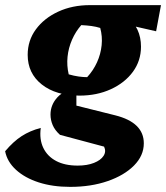

<svg xmlns="http://www.w3.org/2000/svg" viewBox="-68 -524 648 749"><path d="M206 205Q137 205 83 187.5Q29 170 -5.5 138.5Q-40 107 -48 66Q-16 28 16.5 7Q49 -14 91 -25Q85 20 101 53Q117 86 151 104Q185 122 235 122Q272 122 298.5 111.5Q325 101 336 84Q347 67 338 48L166 2Q146 -16 137.5 -36Q129 -56 129 -77Q129 -115 156 -144.5Q183 -174 230 -175V-112L382 -74Q493 -46 493 35Q493 83 455 121.5Q417 160 352 182.5Q287 205 206 205ZM242 -151Q150 -151 95 -194.5Q40 -238 40 -310Q40 -366 72 -409.5Q104 -453 159 -478.5Q214 -504 283 -504Q373 -504 427.5 -459.5Q482 -415 482 -342Q482 -287 450.5 -244Q419 -201 364.5 -176Q310 -151 242 -151ZM272 -223Q296 -249 310.5 -281Q325 -313 328.5 -347.5Q332 -382 323 -415Q307 -420 289 -422.5Q271 -425 249 -426Q227 -401 213 -369Q199 -337 195.5 -302.5Q192 -268 200 -234Q221 -228 239 -225.5Q257 -223 272 -223ZM442 -383 283 -504H560L541 -402L462 -420Z"/></svg>

Font: Piazzolla Thin Black
Style: Italic
Weight: 900
Italic angle: -11.3°
Version: Version 2.005